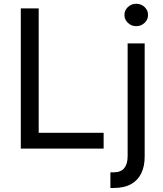

<svg xmlns="http://www.w3.org/2000/svg" viewBox="-20 -771 848 996"><path d="M87.9 0V-727.5H180.7V-82H517.6V0ZM642.1 -545.9H730.5V39.1Q731 90.8 712.9 127.9Q694.8 165 659.2 184.6Q623.5 204.1 570.3 204.1H552.7V123H568.8Q606.9 123 624.5 101.3Q642.1 79.6 642.1 39.1ZM686.5 -635.3Q661.6 -635.3 643.6 -652.3Q625.5 -669.4 625.5 -693.4Q625.5 -717.8 643.6 -734.6Q661.6 -751.5 686.5 -751.5Q711.9 -751.5 730 -734.6Q748 -717.8 748 -693.4Q748 -669.4 730 -652.3Q711.9 -635.3 686.5 -635.3Z"/></svg>

Font: Adwaita Sans
Style: Regular
Weight: 400
Designer: Rasmus Andersson
Foundry: rsms
Version: Version 4.001;git-9221beed3